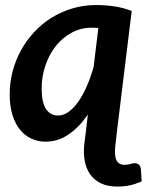

<svg xmlns="http://www.w3.org/2000/svg" viewBox="-20 -540 568 742"><path d="M432 -33 489 -497.5C467 -506.2 444.4 -512.2 421.2 -515.5C398.1 -518.8 375 -520.5 352 -520.5C320 -520.5 289.6 -516.2 260.8 -507.8C231.9 -499.2 205.1 -487.3 180.2 -472C155.4 -456.7 133 -438.3 113 -417C93 -395.7 75.9 -372.2 61.8 -346.8C47.6 -321.2 36.7 -294 29 -265C21.3 -236 17.5 -206.2 17.5 -175.5C17.5 -144.8 21.1 -118.1 28.2 -95.2C35.4 -72.4 45.2 -53.4 57.8 -38.2C70.2 -23.1 84.9 -11.7 101.8 -4C118.6 3.7 136.7 7.5 156 7.5C188.3 7.5 218.2 -1.9 245.5 -20.8C272.8 -39.6 297.5 -65.2 319.5 -97.5L312 -33L306 15C303.3 37.7 303.7 59.1 307 79.2C310.3 99.4 317.1 117 327.2 132C337.4 147 351.2 158.9 368.8 167.8C386.2 176.6 407.8 181 433.5 181C451.5 181 467.7 179.4 482 176.2C496.3 173.1 511.5 168 527.5 161L524.5 113.5C522.8 103.8 519.7 97.6 515 94.8C510.3 91.9 505.7 90.5 501 90.5C496.3 90.5 490.6 91.6 483.8 93.8C476.9 95.9 469.3 97 461 97C446.7 97 436.5 91.3 430.5 80C424.5 68.7 422.8 50.2 425.5 24.5ZM204.5 -93.5C184.8 -93.5 169.3 -101.8 158 -118.5C146.7 -135.2 141 -161.5 141 -197.5C141 -229.2 145.9 -259.2 155.8 -287.8C165.6 -316.2 179.1 -341.2 196.2 -362.8C213.4 -384.2 233.8 -401.3 257.5 -414C281.2 -426.7 306.8 -433 334.5 -433C342.8 -433 351.3 -432.5 360 -431.5L342 -282.5C334.7 -255.8 326 -231 316 -208C306 -185 295.1 -165 283.2 -148C271.4 -131 258.8 -117.7 245.5 -108C232.2 -98.3 218.5 -93.5 204.5 -93.5Z"/></svg>

Font: Lato
Style: Bold Italic
Weight: 700
Italic angle: -7°
Designer: Lukasz Dziedzic
Foundry: tyPoland Lukasz Dziedzic
Version: Version 2.007; 2014-02-27